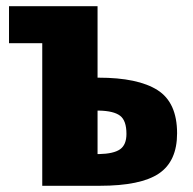

<svg xmlns="http://www.w3.org/2000/svg" viewBox="-20 -598 620 618"><path d="M116 0V-459H9V-578H294V-348H297Q424 -348 487 -308Q550 -268 550 -169Q550 -79 491.5 -39.5Q433 0 301 0ZM294 -102H298Q346 -103 366.5 -117.5Q387 -132 387 -167Q387 -210 366.5 -225.5Q346 -241 299 -242H294Z"/></svg>

Font: Oswald Heavy
Style: Regular
Weight: 400
Designer: Vernon Adams
Foundry: Vernon Adams
Version: Version 4.101